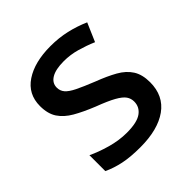

<svg xmlns="http://www.w3.org/2000/svg" viewBox="-155 -667 794 794"><g transform="rotate(-45 242.0 -269.5)"><path d="M441 -152Q441 -73 383 -31.5Q325 10 222 10Q165 10 124.5 1.5Q84 -7 50 -23V-116Q85 -99 132.5 -85.5Q180 -72 225 -72Q285 -72 311.5 -91Q338 -110 338 -142Q338 -160 328 -174.5Q318 -189 290.5 -204.5Q263 -220 210 -240Q158 -261 122.5 -281.5Q87 -302 68 -330.5Q49 -359 49 -404Q49 -474 105.5 -511.5Q162 -549 255 -549Q304 -549 347.5 -539Q391 -529 432 -511L397 -430Q362 -445 325 -455.5Q288 -466 250 -466Q202 -466 177 -451Q152 -436 152 -409Q152 -390 164 -376Q176 -362 204.5 -348Q233 -334 283 -314Q333 -295 368.5 -275Q404 -255 422.5 -226Q441 -197 441 -152Z"/></g></svg>

Font: Noto Sans Ol Chiki Medium
Style: Regular
Weight: 500
Designer: Monotype Design Team, Lewis McGuffie
Foundry: Monotype Imaging Inc.
Version: Version 2.003; ttfautohint (v1.8.4.7-5d5b)